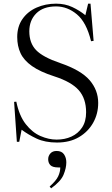

<svg xmlns="http://www.w3.org/2000/svg" viewBox="-20 -764 612 1048"><path d="M291 14Q226 14 180 -7.5Q134 -29 98 -56L85 10H72L57 -208L69 -209Q85 -132 120.5 -86.5Q156 -41 201 -21.5Q246 -2 289 -2Q334 -2 370 -18.5Q406 -35 428 -68Q450 -101 450 -151Q450 -226 410 -271.5Q370 -317 277 -347Q199 -372 154.5 -403.5Q110 -435 92 -474Q74 -513 74 -562Q74 -619 102.5 -660Q131 -701 179.5 -722.5Q228 -744 286 -744Q335 -744 374.5 -725.5Q414 -707 446 -681L461 -744H474L491 -541L477 -539Q452 -642 400 -685.5Q348 -729 286 -729Q216 -729 178 -691Q140 -653 140 -593Q140 -529 177 -490.5Q214 -452 308 -420Q422 -381 469 -326.5Q516 -272 516 -202Q516 -143 488.5 -94Q461 -45 411 -15.5Q361 14 291 14ZM259 264 251 254Q286 223 297.5 198.5Q309 174 309 150H299Q267 150 255 137.5Q243 125 243 105Q243 87 255 73.5Q267 60 289 60Q317 60 329.5 78.5Q342 97 342 122Q342 153 327 189.5Q312 226 259 264Z"/></svg>

Font: Literata 72pt Light
Style: Regular
Weight: 300
Designer: Latin by Veronika Burian and Jose Scaglione. Greek by Irene Vlachou. Cyrillic by Vera Evstafieva.
Foundry: TypeTogether
Version: Version 3.002